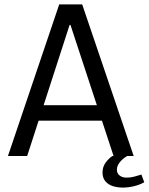

<svg xmlns="http://www.w3.org/2000/svg" viewBox="-20 -706 673 869"><path d="M16 0 248 -686H352L585 0H494L299 -593H295L103 0ZM122 -160V-230H475V-160ZM536 143Q512 143 491 136.5Q470 130 457 114.5Q444 99 444 75Q444 49 458.5 29.5Q473 10 489 0H556Q535 12 522 28.5Q509 45 509 62Q509 78 521 88Q533 98 553 98Q571 98 587.5 93.5Q604 89 620 84L633 119Q611 131 585.5 137Q560 143 536 143Z"/></svg>

Font: Chivo Mono Light
Style: Regular
Weight: 300
Monospace: yes
Designer: Hector Gatti
Foundry: Omnibus-Type
Version: Version 1.008